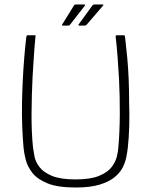

<svg xmlns="http://www.w3.org/2000/svg" viewBox="-20 -830 674 855"><path d="M317 5Q237 5 191.5 -13.5Q146 -32 124 -60.5Q102 -89 94.5 -119Q87 -149 85 -171Q81 -214 79 -266.5Q77 -319 78 -373Q79 -423 81.5 -474Q84 -525 88 -573.5Q92 -622 97 -664Q97 -666 98.5 -669.5Q100 -673 101 -673Q110 -673 117.5 -673Q125 -673 134 -673Q137 -673 138 -672Q139 -671 138 -667Q134 -627 131 -582Q128 -537 125 -487Q121 -406 120.5 -323.5Q120 -241 127 -173Q129 -157 133.5 -133.5Q138 -110 155.5 -86.5Q173 -63 211 -47Q249 -31 316 -31Q383 -31 421.5 -47Q460 -63 477.5 -86.5Q495 -110 500.5 -133.5Q506 -157 507 -173Q513 -240 513.5 -319.5Q514 -399 510 -479Q507 -530 503.5 -577.5Q500 -625 495 -667Q495 -671 496.5 -672Q498 -673 500 -673Q509 -673 516.5 -673Q524 -673 533 -673Q535 -673 536 -669.5Q537 -666 537 -664Q542 -622 546.5 -574.5Q551 -527 553 -477Q555 -427 555 -377Q557 -321 555.5 -268Q554 -215 549 -171Q547 -154 542.5 -130.5Q538 -107 526 -83.5Q514 -60 489 -40Q464 -20 422.5 -7.5Q381 5 317 5ZM291 -719Q290 -718 288.5 -717Q287 -716 284 -716H260Q254 -716 257 -721L309 -805Q311 -810 318 -810H356Q358 -810 359 -808.5Q360 -807 358 -805ZM365 -719Q363 -718 361.5 -717Q360 -716 357 -716H333Q330 -716 329.5 -717.5Q329 -719 330 -721L391 -805Q393 -808 395.5 -809Q398 -810 400 -810H437Q440 -810 440.5 -808.5Q441 -807 439 -805Z"/></svg>

Font: Glory Thin ExtraLight
Style: Regular
Weight: 250
Version: Version 1.011